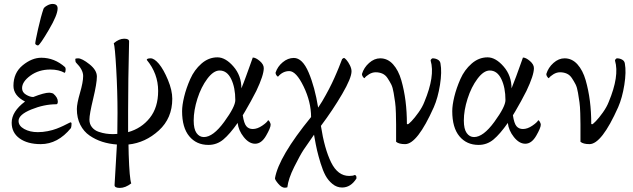

<svg xmlns="http://www.w3.org/2000/svg" viewBox="-20 -712 3151 955"><path d="M241.2 -692.4Q266.6 -692.4 266.6 -669.9Q266.6 -637.7 223.1 -564Q179.7 -490.2 169.9 -486.3H167Q164.1 -486.3 159.7 -489.3Q155.3 -492.2 155.3 -495.1Q155.3 -504.9 169.4 -567.9Q183.6 -630.9 196.3 -668Q199.2 -675.8 213.9 -684.1Q228.5 -692.4 241.2 -692.4ZM72.3 -110.4Q72.3 -85.9 100.6 -70.3Q128.9 -54.7 168 -54.7Q192.4 -54.7 217.3 -59.6Q242.2 -64.5 261.2 -71.8Q280.3 -79.1 295.4 -86.4Q310.5 -93.8 319.8 -98.6Q329.1 -103.5 330.1 -103.5Q335.9 -103.5 335.9 -96.7Q335.9 -84 333 -75.2Q267.6 4.9 182.6 4.9Q117.2 4.9 77.6 -23.4Q38.1 -51.8 38.1 -101.6Q38.1 -157.2 104.5 -207Q46.9 -236.3 46.9 -285.2Q46.9 -349.6 92.8 -387.2Q138.7 -424.8 185.5 -424.8Q251 -424.8 303.7 -377.9Q306.6 -373 306.6 -367.2Q306.6 -354.5 301.8 -349.6Q272.5 -366.2 230.5 -366.2Q172.9 -366.2 131.3 -335.9Q89.8 -305.7 89.8 -273.4Q89.8 -252.9 109.4 -241.2Q128.9 -229.5 145.5 -229.5Q200.2 -251 224.6 -251Q232.4 -251 244.1 -247.1Q267.6 -227.5 267.6 -207Q267.6 -193.4 259.8 -193.4Q199.2 -193.4 135.7 -167.5Q72.3 -141.6 72.3 -110.4Z M461.9 -331.1Q461.9 -297.9 443.4 -220.7Q424.8 -143.6 424.8 -117.2Q424.8 -94.7 437.5 -79.1Q450.2 -63.5 470.2 -56.6Q490.2 -49.8 507.3 -47.4Q524.4 -44.9 542 -44.9Q556.6 -44.9 563.5 -45.9Q564.5 -78.1 564.5 -150.4Q564.5 -256.8 558.1 -368.7Q551.8 -480.5 545.9 -497.1Q572.3 -519.5 597.7 -519.5Q622.1 -519.5 622.1 -505.9Q617.2 -308.6 617.2 -158.2V-54.7Q683.6 -73.2 725.1 -125.5Q766.6 -177.7 766.6 -259.8Q766.6 -345.7 710 -414.1Q710 -421.9 729.5 -421.9Q747.1 -421.9 770.5 -394.5Q793.9 -366.2 815.4 -314.5Q836.9 -262.7 836.9 -220.7Q836.9 -124 770 -63Q703.1 -2 619.1 6.8Q620.1 23.4 620.1 55.7Q624 175.8 632.8 200.2Q603.5 222.7 576.2 222.7Q549.8 222.7 549.8 209Q551.8 169.9 556.2 99.6Q560.5 29.3 561.5 6.8Q522.5 3.9 488.8 -6.8Q455.1 -17.6 425.8 -37.6Q396.5 -57.6 379.4 -91.3Q362.3 -125 362.3 -169.9Q362.3 -196.3 377.9 -250Q393.6 -303.7 393.6 -334Q393.6 -365.2 358.4 -400.4Q354.5 -404.3 354.5 -418Q354.5 -421.9 368.2 -421.9Q387.7 -421.9 424.8 -392.6Q461.9 -363.3 461.9 -331.1Z M1187.5 -138.7Q1193.4 -98.6 1205.1 -84.5Q1216.8 -70.3 1237.3 -70.3Q1259.8 -70.3 1284.2 -86.9Q1308.6 -103.5 1313.5 -114.3Q1318.4 -112.3 1322.3 -104.5Q1326.2 -96.7 1326.2 -91.8Q1326.2 -76.2 1303.2 -36.6Q1280.3 2.9 1249 2.9Q1218.8 2.9 1192.4 -30.3Q1166 -63.5 1162.1 -100.6Q1123 -44.9 1090.8 -18.1Q1058.6 8.8 1016.6 8.8Q957 8.8 921.4 -34.2Q885.7 -77.1 885.7 -159.2Q885.7 -188.5 896 -231Q906.2 -273.4 926.3 -318.8Q946.3 -364.3 981.9 -395.5Q1017.6 -426.8 1061.5 -426.8Q1101.6 -426.8 1141.1 -381.3Q1180.7 -335.9 1180.7 -272.5Q1192.4 -300.8 1203.6 -332Q1214.8 -363.3 1224.6 -390.1Q1234.4 -417 1237.3 -425.8Q1252 -425.8 1272 -408.7Q1292 -391.6 1292 -373Q1292 -337.9 1254.9 -259.8Q1244.1 -238.3 1227.5 -208Q1210.9 -177.7 1199.2 -158.2ZM1072.3 -361.3Q1042 -361.3 1011.2 -320.3Q980.5 -279.3 961.9 -221.2Q943.4 -163.1 943.4 -112.3Q943.4 -70.3 957.5 -50.3Q971.7 -30.3 994.1 -30.3Q1040 -30.3 1095.2 -106Q1150.4 -181.6 1150.4 -213.9Q1150.4 -276.4 1129.9 -318.8Q1109.4 -361.3 1072.3 -361.3Z M1441.4 -423.8Q1484.4 -423.8 1515.1 -351.6Q1545.9 -279.3 1562.5 -176.8Q1573.2 -192.4 1582.5 -208Q1591.8 -223.6 1600.6 -239.7Q1609.4 -255.9 1616.2 -268.6Q1623 -281.2 1630.9 -297.9Q1638.7 -314.5 1643.1 -324.2Q1647.5 -334 1654.8 -351.1Q1662.1 -368.2 1664.6 -374.5Q1667 -380.9 1673.8 -397.9Q1680.7 -415 1681.6 -418Q1687.5 -423.8 1691.4 -423.8Q1694.3 -423.8 1703.1 -414.1Q1711.9 -404.3 1720.2 -387.7Q1728.5 -371.1 1728.5 -357.4Q1728.5 -324.2 1682.1 -244.6Q1635.7 -165 1576.2 -85.9Q1593.8 28.3 1627 95.7Q1660.2 163.1 1716.8 163.1Q1735.4 163.1 1745.1 158.2Q1752.9 161.1 1752.9 169.9V175.8Q1724.6 220.7 1681.6 220.7Q1655.3 220.7 1633.8 203.1Q1612.3 185.5 1599.1 161.1Q1585.9 136.7 1574.7 100.1Q1563.5 63.5 1557.1 36.1Q1550.8 8.8 1544.9 -25.4Q1543 -37.1 1542 -42Q1506.8 7.8 1489.7 33.7Q1472.7 59.6 1443.4 118.2Q1414.1 176.8 1409.2 219.7Q1401.4 221.7 1396.5 221.7Q1380.9 221.7 1364.3 202.1Q1347.7 182.6 1347.7 174.8Q1366.2 67.4 1527.3 -129.9Q1527.3 -205.1 1490.2 -281.7Q1453.1 -358.4 1418.9 -358.4Q1386.7 -358.4 1363.3 -331.1Q1358.4 -331.1 1353.5 -339.8Q1350.6 -345.7 1350.6 -350.6Q1360.4 -380.9 1386.2 -402.3Q1412.1 -423.8 1441.4 -423.8Z M2003.9 -95.7Q2006.8 -93.8 2007.8 -93.8Q2011.7 -93.8 2026.9 -109.4Q2042 -125 2061.5 -152.3Q2081.1 -179.7 2090.8 -205.1Q2144.5 -334 2122.1 -410.2Q2121.1 -413.1 2125 -417.5Q2128.9 -421.9 2131.8 -421.9Q2145.5 -421.9 2157.2 -415.5Q2168.9 -409.2 2170.9 -396.5Q2178.7 -354.5 2168.5 -290Q2158.2 -225.6 2137.7 -178.7Q2055.7 4.9 1995.1 4.9Q1963.9 4.9 1950.2 -6.8Q1950.2 -16.6 1950.2 -36.1Q1950.2 -74.2 1950.2 -93.8Q1950.2 -113.3 1949.2 -148.4Q1948.2 -183.6 1945.3 -203.1Q1942.4 -222.7 1938 -250Q1933.6 -277.3 1925.8 -292.5Q1918 -307.6 1907.7 -323.2Q1897.5 -338.9 1882.3 -345.7Q1867.2 -352.5 1848.6 -352.5Q1832 -352.5 1815.9 -342.8Q1799.8 -333 1793 -323.2Q1789.1 -323.2 1783.2 -333Q1780.3 -338.9 1780.3 -343.8Q1790 -376 1815.9 -398.9Q1841.8 -421.9 1871.1 -421.9Q1908.2 -421.9 1935.1 -392.1Q1961.9 -362.3 1976.1 -313Q1990.2 -263.7 1997.1 -209.5Q2003.9 -155.3 2003.9 -95.7Z M2531.2 -138.7Q2537.1 -98.6 2548.8 -84.5Q2560.5 -70.3 2581.1 -70.3Q2603.5 -70.3 2627.9 -86.9Q2652.3 -103.5 2657.2 -114.3Q2662.1 -112.3 2666 -104.5Q2669.9 -96.7 2669.9 -91.8Q2669.9 -76.2 2647 -36.6Q2624 2.9 2592.8 2.9Q2562.5 2.9 2536.1 -30.3Q2509.8 -63.5 2505.9 -100.6Q2466.8 -44.9 2434.6 -18.1Q2402.3 8.8 2360.4 8.8Q2300.8 8.8 2265.1 -34.2Q2229.5 -77.1 2229.5 -159.2Q2229.5 -188.5 2239.7 -231Q2250 -273.4 2270 -318.8Q2290 -364.3 2325.7 -395.5Q2361.3 -426.8 2405.3 -426.8Q2445.3 -426.8 2484.9 -381.3Q2524.4 -335.9 2524.4 -272.5Q2536.1 -300.8 2547.4 -332Q2558.6 -363.3 2568.4 -390.1Q2578.1 -417 2581.1 -425.8Q2595.7 -425.8 2615.7 -408.7Q2635.7 -391.6 2635.7 -373Q2635.7 -337.9 2598.6 -259.8Q2587.9 -238.3 2571.3 -208Q2554.7 -177.7 2543 -158.2ZM2416 -361.3Q2385.7 -361.3 2355 -320.3Q2324.2 -279.3 2305.7 -221.2Q2287.1 -163.1 2287.1 -112.3Q2287.1 -70.3 2301.3 -50.3Q2315.4 -30.3 2337.9 -30.3Q2383.8 -30.3 2439 -106Q2494.1 -181.6 2494.1 -213.9Q2494.1 -276.4 2473.6 -318.8Q2453.1 -361.3 2416 -361.3Z M2920.9 -95.7Q2923.8 -93.8 2924.8 -93.8Q2928.7 -93.8 2943.8 -109.4Q2959 -125 2978.5 -152.3Q2998 -179.7 3007.8 -205.1Q3061.5 -334 3039.1 -410.2Q3038.1 -413.1 3042 -417.5Q3045.9 -421.9 3048.8 -421.9Q3062.5 -421.9 3074.2 -415.5Q3085.9 -409.2 3087.9 -396.5Q3095.7 -354.5 3085.4 -290Q3075.2 -225.6 3054.7 -178.7Q2972.7 4.9 2912.1 4.9Q2880.9 4.9 2867.2 -6.8Q2867.2 -16.6 2867.2 -36.1Q2867.2 -74.2 2867.2 -93.8Q2867.2 -113.3 2866.2 -148.4Q2865.2 -183.6 2862.3 -203.1Q2859.4 -222.7 2855 -250Q2850.6 -277.3 2842.8 -292.5Q2835 -307.6 2824.7 -323.2Q2814.5 -338.9 2799.3 -345.7Q2784.2 -352.5 2765.6 -352.5Q2749 -352.5 2732.9 -342.8Q2716.8 -333 2710 -323.2Q2706.1 -323.2 2700.2 -333Q2697.3 -338.9 2697.3 -343.8Q2707 -376 2732.9 -398.9Q2758.8 -421.9 2788.1 -421.9Q2825.2 -421.9 2852.1 -392.1Q2878.9 -362.3 2893.1 -313Q2907.2 -263.7 2914.1 -209.5Q2920.9 -155.3 2920.9 -95.7Z"/></svg>

Font: Crimson Text
Style: Regular
Weight: 400
Version: Version 0.13